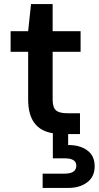

<svg xmlns="http://www.w3.org/2000/svg" viewBox="-20 -657 484 941"><path d="M189 264V194H297Q354 194 354 155Q354 119 297 119H239V-4Q118 -23 118 -169V-403H32V-504H118L132 -637H238V-504H375V-403H238V-169Q238 -131 254 -116.5Q270 -102 310 -102H372V0H314V54Q370 53 407 79.5Q444 106 444 158Q444 209 407.5 236.5Q371 264 315 264Z"/></svg>

Font: AWOL-DM SemiBold
Style: Regular
Weight: 600
Designer: Colophon Foundry, Jonny Pinhorn, Mikhail Sharanda
Foundry: Colophon Foundry
Version: Version 1.000;Glyphs 3.2.3 (3260)